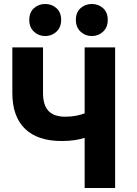

<svg xmlns="http://www.w3.org/2000/svg" viewBox="-20 -936 688 964"><path d="M558 8V-698H405V-367Q388 -360 362.5 -355Q337 -350 308 -350Q251 -350 223.5 -379Q196 -408 196 -469V-698H42V-469Q42 -351 105.5 -289.5Q169 -228 289 -228Q326 -228 355.5 -232.5Q385 -237 405 -244V8ZM287 -836Q287 -874 263.5 -895Q240 -916 207 -916Q174 -916 150.5 -895Q127 -874 127 -836Q127 -799 150.5 -777Q174 -755 207 -755Q240 -755 263.5 -777Q287 -799 287 -836ZM521 -836Q521 -874 497.5 -895Q474 -916 441 -916Q408 -916 384.5 -895Q361 -874 361 -836Q361 -799 384.5 -777Q408 -755 441 -755Q474 -755 497.5 -777Q521 -799 521 -836Z"/></svg>

Font: Repo Bold
Style: Bold
Weight: 700
Designer: Stefan Peev
Foundry: Context Ltd
Version: Version 1.502